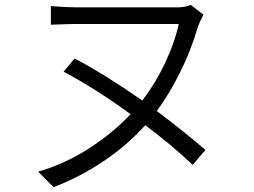

<svg xmlns="http://www.w3.org/2000/svg" viewBox="-20 -722 1040 785"><path d="M562 -311Q615 -380 654.5 -463.5Q694 -547 711 -624H290Q269 -624 188 -621V-697Q256 -692 290 -692H708Q737 -692 760 -702L812 -662Q797 -635 788 -609Q761 -516 716.5 -426.5Q672 -337 621 -268Q728 -188 820 -109L768 -48Q680 -131 574 -210Q497 -125 399 -60Q301 5 199 43L136 -20Q243 -51 340.5 -113Q438 -175 514 -255Q372 -359 240 -429L285 -483Q405 -420 562 -311Z"/></svg>

Font: Sinter Normal
Style: Regular
Weight: 350
Foundry: Adobe & rsms
Version: Version 1.000